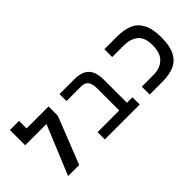

<svg xmlns="http://www.w3.org/2000/svg" viewBox="-13 -1263 1825 1825"><g transform="rotate(-45 900.0 -350.5)"><path d="M510.5 -599.5V-475L323 0H174L378.5 -496H92.5V-701H215V-599.5Z M863.5 -515H667.5V-609H869Q968 -609 1015 -559.8Q1062 -510.5 1062 -406V-97.5H1136V0H667.5V-97.5H958.5V-394.5Q958.5 -458.5 935 -486.8Q911.5 -515 863.5 -515Z M1270 -106H1427.5Q1514 -106 1568 -155.2Q1622 -204.5 1622 -313Q1622 -419 1566.5 -461.5Q1511 -504 1427.5 -504H1270V-609H1441.5Q1537 -609 1601.2 -580.5Q1665.5 -552 1699.8 -485Q1734 -418 1734 -304.5Q1734 -191 1699.8 -124Q1665.5 -57 1601.2 -28.5Q1537 0 1441.5 0H1270Z"/></g></svg>

Font: JuliaMono Medium
Style: Regular
Weight: 500
Monospace: yes
Designer: cormullion
Foundry: corm
Version: Version 0.054; ttfautohint (v1.8.4)